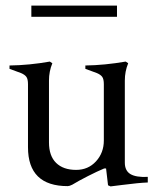

<svg xmlns="http://www.w3.org/2000/svg" viewBox="-20 -658 574 686"><path d="M508 -26V-6Q477 -5 415 3L375 8L366 4L359 -56H352Q328 -46 294.5 -29Q261 -12 238 2Q228 7 222 7Q80 7 80 -132V-357Q80 -375 74.5 -383Q69 -391 55 -397L14 -412V-424Q85 -425 158 -438L167 -432Q155 -403 155 -370V-149Q155 -101 180.5 -76Q206 -51 252 -51Q295 -51 323 -81.5Q351 -112 351 -156V-357Q351 -375 345.5 -383Q340 -391 326 -397L285 -412V-424Q354 -425 429 -438L438 -432Q426 -403 426 -370V-77Q426 -48 446 -36Q466 -24 508 -26ZM92 -638H398V-598H92Z"/></svg>

Font: Ibarra Real Nova
Style: Regular
Weight: 400
Designer: Jose Maria Ribagorda & Octavio Pardo
Foundry: Jose Maria Ribagorda
Version: Version 1.014